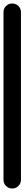

<svg xmlns="http://www.w3.org/2000/svg" viewBox="-20 -1080 140 1100"><path d="M0 -50H100V-1010H0ZM50 -100Q29 -100 14.5 -85.5Q0 -71 0 -50Q0 -29 14.5 -14.5Q29 0 50 0Q71 0 85.5 -14.5Q100 -29 100 -50Q100 -71 85.5 -85.5Q71 -100 50 -100ZM50 -1060Q29 -1060 14.5 -1045.5Q0 -1031 0 -1010Q0 -989 14.5 -974.5Q29 -960 50 -960Q71 -960 85.5 -974.5Q100 -989 100 -1010Q100 -1031 85.5 -1045.5Q71 -1060 50 -1060Z"/></svg>

Font: Wavefont SemiBold
Style: Regular
Weight: 600
Version: Version 3.004;gftools[0.9.33]